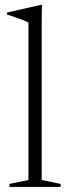

<svg xmlns="http://www.w3.org/2000/svg" viewBox="-20 -740 278 760"><path d="M145 -27.5 220 -12V0H17.5V-12L92.5 -27.5V-651Q86 -654.5 73.8 -659.5Q61.5 -664.5 44.5 -670.2Q27.5 -676 8 -682.5V-690.5L141 -720.5H146L145 -655Z"/></svg>

Font: Newsreader 36pt Light
Style: Regular
Weight: 300
Designer: Hugues Gentile
Foundry: Production Type
Version: Version 1.003